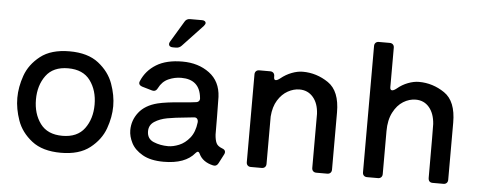

<svg xmlns="http://www.w3.org/2000/svg" viewBox="-51 -895 2585 1037"><g transform="rotate(5 1241.5 -377.0)"><path d="M48 -262Q48 -321 70 -383.5Q92 -446 150 -491.5Q208 -537 308 -537Q407 -537 465 -491.5Q523 -446 545.5 -383.5Q568 -321 568 -262Q568 -203 545.5 -140.5Q523 -78 465 -32.5Q407 13 308 13Q208 13 150 -32.5Q92 -78 70 -140.5Q48 -203 48 -262ZM467 -262Q467 -339 428 -392Q389 -445 308 -445Q227 -445 188 -392Q149 -339 149 -262Q149 -185 188 -132Q227 -79 308 -79Q389 -79 428 -132Q467 -185 467 -262Z M1173 -87Q1191 -81 1191 -68Q1191 -62 1188 -56L1162 -6Q1154 10 1140 10Q1135 10 1132 9Q1076 -4 1056 -46Q1051 -57 1045 -57Q1040 -57 1033 -49Q982 13 865 13Q794 13 750.5 -12Q707 -37 689 -72.5Q671 -108 671 -141Q671 -195 704.5 -238Q738 -281 805 -298Q850 -309 931 -315Q985 -319 1011 -323Q1022 -324 1027.5 -331Q1033 -338 1031 -349Q1021 -447 921 -447Q885 -447 851.5 -432Q818 -417 800 -381Q792 -364 778 -364Q773 -364 770 -365L715 -381Q697 -387 697 -400Q697 -405 700 -411Q724 -468 778.5 -501.5Q833 -535 920 -535Q1006 -535 1066 -490.5Q1126 -446 1130 -362Q1131 -322 1131.5 -255Q1132 -188 1132 -158Q1134 -129 1141.5 -112.5Q1149 -96 1173 -87ZM1030 -215Q1031 -228 1024.5 -235Q1018 -242 1006 -240Q982 -238 969 -236Q904 -230 864 -222.5Q824 -215 795.5 -196.5Q767 -178 767 -144Q767 -103 803 -88Q839 -73 882 -73Q909 -73 941 -86Q973 -99 998.5 -130.5Q1024 -162 1030 -215ZM878 -607H860Q850 -607 844.5 -611.5Q839 -616 839 -623Q839 -629 843 -636L912 -751Q921 -767 941 -767H1006Q1015 -767 1020.5 -763Q1026 -759 1026 -753Q1026 -747 1018 -737L908 -620Q896 -607 878 -607Z M1775 -334V-24Q1775 -13 1768.5 -6.5Q1762 0 1751 0H1692Q1681 0 1674.5 -6.5Q1668 -13 1668 -24V-317Q1665 -374 1636.5 -407Q1608 -440 1563 -440Q1531 -440 1499.5 -422.5Q1468 -405 1446 -369.5Q1424 -334 1420 -281V-24Q1420 -13 1413.5 -6.5Q1407 0 1396 0H1337Q1326 0 1319.5 -6.5Q1313 -13 1313 -24V-500Q1313 -511 1319.5 -517.5Q1326 -524 1337 -524H1396Q1407 -524 1413.5 -517.5Q1420 -511 1420 -500V-495Q1420 -479 1430 -479Q1439 -479 1454 -491Q1481 -513 1512.5 -525Q1544 -537 1572 -537Q1647 -537 1711 -493.5Q1775 -450 1775 -334Z M2405 -334V-24Q2405 -13 2398.5 -6.5Q2392 0 2381 0H2323Q2299 0 2299 -26Q2299 -307 2298 -317Q2294 -374 2266 -407Q2238 -440 2193 -440Q2158 -440 2125.5 -420Q2093 -400 2071.5 -358.5Q2050 -317 2050 -257V-24Q2050 -13 2043.5 -6.5Q2037 0 2026 0H1967Q1956 0 1949.5 -6.5Q1943 -13 1943 -24V-709Q1943 -720 1949.5 -726.5Q1956 -733 1967 -733H2026Q2037 -733 2043.5 -726.5Q2050 -720 2050 -709V-495Q2050 -479 2061 -479Q2070 -479 2085 -491Q2111 -513 2142.5 -525Q2174 -537 2202 -537Q2277 -537 2341 -493.5Q2405 -450 2405 -334Z"/></g></svg>

Font: Shippori Gothic B2 Bold
Style: Regular
Weight: 700
Designer: FONTDASU
Foundry: FONTDASU / Google Inc. / but / Adobe
Version: Version 1.130